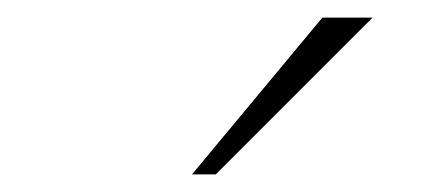

<svg xmlns="http://www.w3.org/2000/svg" viewBox="-20 -768 480 218"><path d="M198 -570 346 -748H403L225 -570Z"/></svg>

Font: REM Thin
Style: Italic
Weight: 250
Italic angle: -11°
Designer: Octavio Pardo
Foundry: Ashler Design
Version: Version 1.005;gftools[0.9.28]